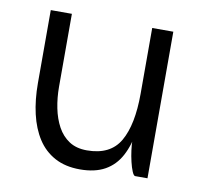

<svg xmlns="http://www.w3.org/2000/svg" viewBox="-63 -568 683 645"><g transform="rotate(10 278.5 -245.0)"><path d="M132 -500V-249H60V-500ZM132 -251Q132 -214 139 -179Q146 -144 161 -116.5Q176 -89 200.5 -73Q225 -57 261 -57Q341 -57 373.5 -113.5Q406 -170 406 -276Q406 -276 415 -276Q424 -276 424 -276Q424 -208 415.5 -154.5Q407 -101 387.5 -64.5Q368 -28 334 -9Q300 10 249 10Q199 10 163 -9.5Q127 -29 104.5 -64Q82 -99 71 -146.5Q60 -194 60 -251ZM478 -500V0H436Q431 0 425.5 -13Q420 -26 415.5 -45Q411 -64 408.5 -83.5Q406 -103 406 -115V-500Z"/></g></svg>

Font: Haskoy
Style: Regular
Weight: 400
Designer: Ertekin Erdin
Foundry: Ertekin Erdin
Version: Version 1.500